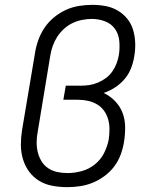

<svg xmlns="http://www.w3.org/2000/svg" viewBox="-20 -763 640 791"><path d="M257 8Q226 8 196 2.5Q166 -3 141.5 -18Q117 -33 100 -56Q83 -79 74.5 -107.5Q66 -136 66 -166.5Q66 -197 71 -228L124 -543Q128 -570 137.5 -597Q147 -624 163 -648Q179 -672 202 -691Q225 -710 251 -722Q277 -734 305 -738.5Q333 -743 360 -743Q388 -743 415 -738Q442 -733 465 -719.5Q488 -706 504.5 -685.5Q521 -665 528.5 -639.5Q536 -614 537 -586Q538 -558 533 -530Q529 -505 519.5 -481Q510 -457 493 -437Q476 -417 453.5 -402.5Q431 -388 407 -380Q433 -368 453.5 -347Q474 -326 484.5 -299Q495 -272 495.5 -241Q496 -210 491 -179Q487 -153 477.5 -127Q468 -101 451.5 -78.5Q435 -56 411.5 -38.5Q388 -21 362.5 -10.5Q337 0 310 4Q283 8 257 8ZM258 -50Q287 -50 316.5 -58Q346 -66 370.5 -85.5Q395 -105 409 -133Q423 -161 428 -189Q431 -210 431 -231Q431 -252 425.5 -271.5Q420 -291 408.5 -307Q397 -323 380 -333Q363 -343 343 -347.5Q323 -352 302 -352H241L251 -410H312Q330 -410 347.5 -412.5Q365 -415 383 -422.5Q401 -430 416.5 -441.5Q432 -453 443 -469Q454 -485 460.5 -502.5Q467 -520 470 -538Q474 -566 471.5 -594Q469 -622 454 -643.5Q439 -665 413 -675Q387 -685 359 -685Q339 -685 318.5 -681Q298 -677 279 -668Q260 -659 243.5 -644Q227 -629 215.5 -611Q204 -593 197 -573Q190 -553 187 -533L135 -218Q131 -197 131 -175.5Q131 -154 136 -134.5Q141 -115 151.5 -98Q162 -81 178.5 -70Q195 -59 215.5 -54.5Q236 -50 258 -50Z"/></svg>

Font: Iosevka Etoile Light
Style: Italic
Weight: 300
Italic angle: -9°
Designer: Belleve Invis
Foundry: Belleve Invis
Version: Version 22.1.2; ttfautohint (v1.8.4)